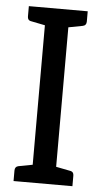

<svg xmlns="http://www.w3.org/2000/svg" viewBox="-52 -750 410 783"><g transform="rotate(5 152.5 -358.0)"><path d="M202 -644V-73L263 -61Q275 -58 275 -43V0H34V-43Q34 -59 48 -62L106 -73V-644Q58 -653 46 -656Q34 -659 34 -674V-716H275V-674Q275 -658 260 -655Z"/></g></svg>

Font: Aleo
Style: Regular
Weight: 400
Designer: Alessio Laiso
Version: Version 1.1